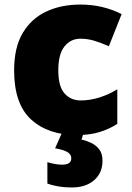

<svg xmlns="http://www.w3.org/2000/svg" viewBox="-20 -583 579 843"><path d="M318 10Q192 10 117 -58Q42 -126 42 -274Q42 -375 80 -438.5Q118 -502 183.5 -532.5Q249 -563 333 -563Q384 -563 429.5 -552Q475 -541 514 -521L458 -380Q424 -395 394.5 -404Q365 -413 333 -413Q290 -413 263 -379Q236 -345 236 -275Q236 -203 263.5 -172.5Q291 -142 334 -142Q375 -142 416.5 -155Q458 -168 495 -191V-39Q461 -17 418 -3.5Q375 10 318 10ZM430 123Q430 176 393.5 208Q357 240 296 240Q262 240 234 235Q206 230 188 223V129Q205 134 221 137Q237 140 253 140Q293 140 293 112Q293 95 276.5 85Q260 75 222 68L252 0H347L338 30Q358 34 379.5 44Q401 54 415.5 72.5Q430 91 430 123Z"/></svg>

Font: Noto Sans Khmer UI Black
Style: Regular
Weight: 900
Designer: Danh Hong and the Monotype Design Team
Foundry: Monotype Imaging Inc.
Version: Version 2.002; ttfautohint (v1.8.4.7-5d5b)